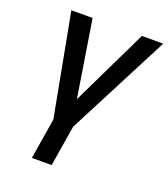

<svg xmlns="http://www.w3.org/2000/svg" viewBox="-137 -643 829 946"><g transform="rotate(20 277.5 -170.0)"><path d="M73.9 -545.5H185.4L249.3 -143.1L443.9 -545.5H555.4L278.4 -9.2L243.6 204.5H139.9L174.7 -9.2Z"/></g></svg>

Font: Inter P Medium
Style: Italic
Weight: 500
Italic angle: 9.39999°
Designer: Rasmus Andersson
Foundry: rsms
Version: Version 3.018;git-588b23468